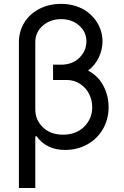

<svg xmlns="http://www.w3.org/2000/svg" viewBox="-20 -757 632 982"><path d="M430.4 -396Q482.2 -369 508.9 -318Q535.5 -267 535.5 -208.8Q535.5 -147.7 506.9 -97.7Q478.3 -47.6 427.2 -18.8Q376.1 9.9 312.5 9.9Q217.3 9.9 166.2 -61.1L160.5 -58.2V204.5H76.7V-541.2Q76.7 -596.6 104.4 -641.5Q132.1 -686.4 181.6 -711.8Q231.2 -737.2 292.6 -737.2Q332 -737.2 366.3 -726.4Q400.6 -715.6 425.6 -697.1Q450.6 -678.6 468.6 -654.1Q486.5 -629.6 495.4 -601.9Q504.3 -574.2 504.3 -545.5Q504.3 -503.6 485.4 -463.4Q466.6 -423.3 430.4 -396ZM302.6 -68.2Q369.7 -68.2 410.7 -109.2Q451.7 -150.2 451.7 -208.8Q451.7 -244.7 435.9 -276.3Q420.1 -307.9 389.7 -327.9Q359.4 -348 321 -348H251.4V-426.1H291.2Q350.5 -426.1 386.2 -461.6Q421.9 -497.2 421.9 -545.5Q421.9 -594.1 384.6 -626.6Q347.3 -659.1 292.6 -659.1Q237.2 -659.1 198.9 -625.9Q160.5 -592.7 160.5 -541.2V-197.4Q160.5 -143.5 199.6 -105.8Q238.6 -68.2 302.6 -68.2Z"/></svg>

Font: TID UI
Style: Regular
Weight: 400
Designer: The TID Project Authors
Foundry: Bakken & Bæck
Version: Version 1.001;hotconv 1.0.109;makeotfexe 2.5.65596